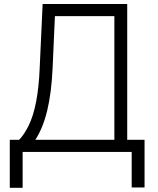

<svg xmlns="http://www.w3.org/2000/svg" viewBox="-20 -747 777 944"><path d="M120.7 -129.3Q167.3 -223.4 175.1 -411.6L189.6 -727.3H605.5V-59.7H690.7V174.7H627.5V0H91.3V176.5H28.1V-59.7H74.2Q99.4 -85.9 120.7 -129.3ZM542.3 -59.7V-667.6H250L238.6 -411.6Q233 -290.1 212.2 -203.8Q191.4 -117.5 153.8 -59.7Z"/></svg>

Font: DeltaSans Light
Style: Regular
Weight: 300
Designer: Rasmus Andersson
Foundry: rsms
Version: Version 3.012